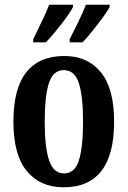

<svg xmlns="http://www.w3.org/2000/svg" viewBox="-20 -786 543 816"><path d="M250 10Q151 10 94 -59Q37 -128 37 -269Q37 -410 92 -479Q147 -548 253 -548Q352 -548 408.5 -479Q465 -410 465 -269Q465 10 250 10ZM252 -49Q298 -49 315.5 -105Q333 -161 333 -269Q333 -378 315 -433Q297 -488 251 -488Q206 -488 188 -433Q170 -378 170 -269Q170 -161 188.5 -105Q207 -49 252 -49ZM276 -619Q294 -655 313 -693.5Q332 -732 345 -766H446V-756Q437 -739 416.5 -711Q396 -683 373 -654.5Q350 -626 331 -606H276ZM121 -619Q138 -655 157 -693.5Q176 -732 189 -766H290V-756Q282 -739 261.5 -711Q241 -683 217.5 -654.5Q194 -626 175 -606H121Z"/></svg>

Font: Noto Serif Tamil ExtraCondensed
Style: Bold
Weight: 700
Width: 2
Designer: Indian Type Foundry, Tom Grace, and the Monotype Design Team
Foundry: Monotype Imaging Inc.
Version: Version 2.004; ttfautohint (v1.8.4.7-5d5b)